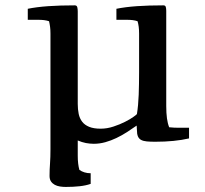

<svg xmlns="http://www.w3.org/2000/svg" viewBox="-20 -535 783 732"><path d="M510.3 -407.2Q510.3 -435.1 504.4 -454.1Q496.1 -457 485.8 -458.3Q475.6 -459.5 464.4 -459.5H423.8V-501.5Q457 -508.3 502 -511.5Q546.9 -514.6 603 -514.6Q610.4 -514.6 612.1 -508.3Q613.8 -502 613.8 -493.7V-131.3Q613.8 -103.5 616.5 -84Q619.1 -64.5 625 -49.8Q634.3 -48.8 644.5 -48.3Q654.8 -47.9 666 -47.9H700.7V-7.3Q646 5.4 571.8 5.4Q553.2 5.4 539.8 4.2Q526.4 2.9 518.1 -1.5Q509.8 -5.9 505.9 -14.9Q502 -23.9 502 -39.6L501 -56.2Q482.9 -43.5 463.6 -31Q444.3 -18.6 423.8 -8.8Q403.3 1 381.6 7.1Q359.9 13.2 337.4 13.2Q322.8 13.2 307.4 10.3Q292 7.3 276.4 0.5V58.6Q276.4 90.8 282.7 112.8Q291 118.7 302 122.1Q313 125.5 325.7 125.5V166Q307.6 172.4 283.7 175Q259.8 177.7 230.5 177.7Q219.7 177.7 208.7 176Q197.8 174.3 189 169.7Q180.2 165 174.6 157Q168.9 148.9 168.9 135.7Q168.9 111.8 170.7 88.4Q172.4 64.9 172.4 34.2V-407.2Q172.4 -421.4 170.9 -432.9Q169.4 -444.3 167 -454.1Q158.2 -457 147.9 -458.3Q137.7 -459.5 126.5 -459.5H85.9V-501.5Q119.1 -508.3 164.1 -511.5Q209 -514.6 265.1 -514.6Q272.9 -514.6 274.7 -507.3Q276.4 -500 276.4 -491.7V-138.7Q276.4 -118.2 280 -100.8Q283.7 -83.5 293.2 -71Q302.7 -58.6 319.8 -51.5Q336.9 -44.4 363.8 -44.4Q388.2 -44.4 412.6 -52.5Q437 -60.5 456.8 -70.6Q476.6 -80.6 489 -89.6Q501.5 -98.6 502 -100.1Q507.3 -132.8 508.8 -173.8Q510.3 -214.8 510.3 -259.3Z"/></svg>

Font: Tienne
Style: Regular
Weight: 400
Designer: vernon adams
Foundry: vernon adams
Version: Version 1.001